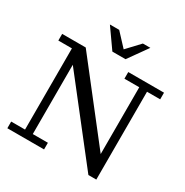

<svg xmlns="http://www.w3.org/2000/svg" viewBox="-197 -1041 1157 1200"><g transform="rotate(30 382.0 -441.0)"><path d="M606 0 177 -548 193 -682 607 -152ZM21 0V-48H121V-634H23V-682H193L177 -548V-48H286V0ZM606 0 603 -152H607V-634H500V-682H758V-634H663V0ZM350 -743 252 -882H319L425 -768H383L490 -882H544L445 -743Z"/></g></svg>

Font: Montagu Slab
Style: Bold
Weight: 700
Designer: Florian Karsten
Foundry: Florian Karsten
Version: Version 1.000